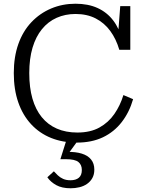

<svg xmlns="http://www.w3.org/2000/svg" viewBox="-20 -748 784 1030"><path d="M385 -673Q330 -673 284 -652.5Q238 -632 205 -591.5Q172 -551 154.5 -492Q137 -433 137 -356Q137 -278 154 -219Q171 -160 204 -119.5Q237 -79 285 -58Q333 -37 395 -37Q465 -37 513.5 -64Q562 -91 593.5 -136.5Q625 -182 642 -238L694 -216Q674 -146 633 -93Q592 -40 532 -11.5Q472 17 392 17Q316 17 254 -8Q192 -33 147 -81.5Q102 -130 78 -199Q54 -268 54 -356Q54 -443 78.5 -512Q103 -581 148.5 -629Q194 -677 254.5 -702.5Q315 -728 385 -728Q453 -728 503.5 -705Q554 -682 587.5 -638Q621 -594 636 -531L612 -544L625 -715H679V-481H620Q603 -539 571.5 -582Q540 -625 493.5 -649Q447 -673 385 -673ZM406 -5 344 80 341 67Q386 66 418.5 76Q451 86 468.5 107.5Q486 129 486 162Q486 188 475.5 207Q465 226 447 238.5Q429 251 406 256.5Q383 262 359 262Q312 262 281.5 245Q251 228 234 203L269 171Q278 181 290 192.5Q302 204 318.5 211.5Q335 219 358 219Q387 219 403 205.5Q419 192 419 164Q419 136 400.5 121Q382 106 333 106H304L339 -5Z"/></svg>

Font: Roboto Serif 20pt Light
Style: Regular
Weight: 300
Version: Version 1.008